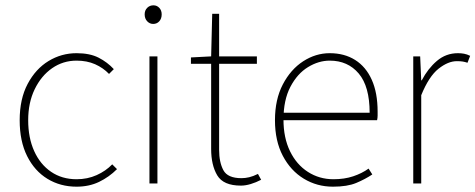

<svg xmlns="http://www.w3.org/2000/svg" viewBox="-20 -690 1788 722"><path d="M268 12Q207 12 158.5 -17.5Q110 -47 82 -103Q54 -159 54 -238Q54 -318 84 -374.5Q114 -431 162.5 -460.5Q211 -490 268 -490Q318 -490 351 -473Q384 -456 408 -430L390 -412Q368 -435 337.5 -448.5Q307 -462 268 -462Q217 -462 176 -433.5Q135 -405 110.5 -354.5Q86 -304 86 -238Q86 -172 108.5 -122Q131 -72 172 -44Q213 -16 268 -16Q309 -16 343.5 -31.5Q378 -47 402 -72L420 -54Q390 -24 352.5 -6Q315 12 268 12Z M542 0V-478H572V0ZM556 -600Q543 -600 533.5 -610Q524 -620 524 -636Q524 -651 533.5 -660.5Q543 -670 557 -670Q570 -670 579 -660.5Q588 -651 588 -636Q588 -620 579 -610Q570 -600 556 -600Z M886 8Q820 8 797 -30.5Q774 -69 774 -130V-450H698V-474L774 -478L778 -638H804V-478H946V-450H804V-126Q804 -80 820 -50Q836 -20 888 -20Q902 -20 917 -23.5Q932 -27 950 -36L962 -14Q943 -4 923 2Q903 8 886 8Z M1232 12Q1172 12 1122.5 -18Q1073 -48 1043.5 -104Q1014 -160 1014 -238Q1014 -316 1043.5 -372.5Q1073 -429 1120 -459.5Q1167 -490 1220 -490Q1275 -490 1315.5 -464.5Q1356 -439 1378 -390Q1400 -341 1400 -270Q1400 -263 1400 -255Q1400 -247 1398 -238H1030V-266H1370Q1370 -365 1329 -413.5Q1288 -462 1220 -462Q1178 -462 1138 -437.5Q1098 -413 1072 -363.5Q1046 -314 1046 -240Q1046 -172 1070.5 -121.5Q1095 -71 1138 -43.5Q1181 -16 1234 -16Q1275 -16 1308 -27Q1341 -38 1366 -56L1380 -34Q1353 -16 1319.5 -2Q1286 12 1232 12Z M1534 0V-478H1560L1564 -388H1566Q1589 -432 1623 -461Q1657 -490 1702 -490Q1714 -490 1725 -488Q1736 -486 1748 -480L1738 -454Q1729 -457 1720.5 -458.5Q1712 -460 1698 -460Q1665 -460 1629 -431.5Q1593 -403 1564 -332V0Z"/></svg>

Font: Mada ExtraLight
Style: Regular
Weight: 250
Designer: Khaled Hosny
Version: Version 1.5